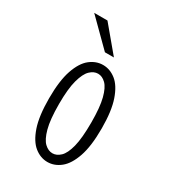

<svg xmlns="http://www.w3.org/2000/svg" viewBox="-175 -794 801 897"><g transform="rotate(30 225.0 -345.5)"><path d="M224 11Q186.5 11 154.2 -14.8Q122 -40.5 102.2 -98Q82.5 -155.5 82.5 -251Q82.5 -346 102.2 -403.5Q122 -461 154.2 -486.5Q186.5 -512 224 -512Q261.5 -512 293.8 -486.5Q326 -461 346 -403.5Q366 -346 366 -251Q366 -155.5 346 -98Q326 -40.5 293.8 -14.8Q261.5 11 224 11ZM224 -36Q246.5 -36 266.2 -54.8Q286 -73.5 298 -120Q310 -166.5 310 -251Q310 -333.5 298 -380Q286 -426.5 266.2 -445.8Q246.5 -465 224 -465Q201.5 -465 181.5 -445.8Q161.5 -426.5 148.8 -380Q136 -333.5 136 -251Q136 -167 148.8 -120.2Q161.5 -73.5 181.5 -54.8Q201.5 -36 224 -36ZM201 -567.5 65.5 -702H137L249.5 -567.5Z"/></g></svg>

Font: Trispace Condensed ExtraLight
Style: Regular
Weight: 200
Width: 3
Designer: Tyler Finck
Foundry: Etcetera Type Company
Version: Version 1.210; ttfautohint (v1.8.3)